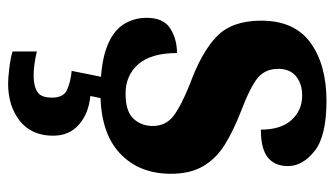

<svg xmlns="http://www.w3.org/2000/svg" viewBox="-196 -392 826 474"><g transform="rotate(90 217.0 -155.0)"><path d="M209 10Q140 10 99.5 -4.5Q59 -19 41.5 -45Q24 -71 24 -104Q24 -146 50.5 -162.5Q77 -179 111 -179Q111 -115 138.5 -83.5Q166 -52 211 -52Q255 -52 273 -71.5Q291 -91 291 -119Q291 -151 266.5 -170Q242 -189 187 -211Q108 -240 69.5 -277.5Q31 -315 31 -387Q31 -469 85.5 -508.5Q140 -548 229 -548Q316 -548 353 -518.5Q390 -489 390 -453Q390 -420 368.5 -403Q347 -386 300 -386Q300 -436 276 -462Q252 -488 216 -488Q187 -488 168.5 -473Q150 -458 150 -429Q150 -397 172 -378.5Q194 -360 257 -336Q303 -318 337 -297Q371 -276 390 -244Q409 -212 409 -164Q409 -85 358 -37.5Q307 10 209 10ZM186 238Q173 238 148 235Q123 232 107 227V167Q141 175 166 175Q192 175 206.5 166Q221 157 221 130Q221 101 202 92.5Q183 84 155 81L173 -9H226L217 35Q260 39 287.5 63Q315 87 315 127Q315 180 278.5 209Q242 238 186 238Z"/></g></svg>

Font: Noto Serif Thai Condensed ExtraBold
Style: Regular
Weight: 800
Width: 3
Designer: Monotype Design Team
Foundry: Monotype Imaging Inc.
Version: Version 2.002; ttfautohint (v1.8.4.7-5d5b)